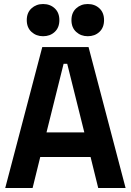

<svg xmlns="http://www.w3.org/2000/svg" viewBox="-20 -934 650 954"><path d="M6 0 190 -700H420L604 0H468L430 -154H180L142 0ZM399 -276 314 -617H296L211 -276ZM335 -834Q335 -871 358.5 -892.5Q382 -914 416 -914Q451 -914 474 -892.5Q497 -871 497 -834Q497 -797 474 -775.5Q451 -754 416 -754Q382 -754 358.5 -775.5Q335 -797 335 -834ZM113 -834Q113 -871 136.5 -892.5Q160 -914 194 -914Q229 -914 252 -892.5Q275 -871 275 -834Q275 -797 252 -775.5Q229 -754 194 -754Q160 -754 136.5 -775.5Q113 -797 113 -834Z"/></svg>

Font: Space Grotesk Frontify
Style: Bold
Weight: 700
Designer: Florian Karsten
Version: Version 2.000